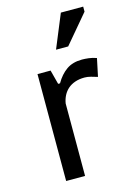

<svg xmlns="http://www.w3.org/2000/svg" viewBox="-104 -718 542 775"><g transform="rotate(-15 166.5 -331.0)"><path d="M74.2 0ZM307.1 -372.6Q293.5 -377 279.8 -380.6Q266.1 -384.3 253.9 -384.3Q231.4 -384.3 213.9 -378.2Q196.3 -372.1 183.8 -361.1Q171.4 -350.1 163.8 -335.2Q156.2 -320.3 153.3 -302.7V0H74.2V-446.8H128.9L144.5 -387.2H152.3Q171.4 -420.4 197.5 -438.7Q223.6 -457 262.7 -457Q274.9 -457 290.8 -455.1Q306.6 -453.1 322.8 -447.3ZM229.5 -662.1H322.8V-641.1L222.7 -522.5H171.9Z"/></g></svg>

Font: PT Astra Sans
Style: Regular
Weight: 400
Designer: A.Korolkova, I. Chaeva
Foundry: ParaType Ltd
Version: Version 1.001; ttfautohint (v1.6)